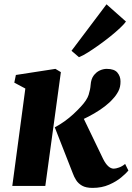

<svg xmlns="http://www.w3.org/2000/svg" viewBox="-20 -884 630 913"><path d="M38.5 0 100.5 -463 48 -491 55.5 -527.5 243.5 -556.5 269.5 -541 195.5 0ZM420.5 9.5Q388.5 9.5 370 -1.2Q351.5 -12 341.8 -27.8Q332 -43.5 326.5 -59L240.5 -278.5Q266 -292 287.8 -307.8Q309.5 -323.5 328.8 -341.2Q348 -359 365 -377.5Q393.5 -408 401.5 -433.2Q409.5 -458.5 411 -480.5Q413 -508 425.2 -524.5Q437.5 -541 454.2 -548.8Q471 -556.5 487.5 -556.5Q523.5 -556.5 538.2 -538.8Q553 -521 553 -497.5Q553.5 -470 542.5 -449.5Q531.5 -429 517 -414Q501 -395.5 477.8 -377.8Q454.5 -360 427.8 -344.5Q401 -329 374.2 -316.5Q347.5 -304 323 -295L365 -347L470.5 -128Q482 -105 494.8 -93.5Q507.5 -82 521 -82Q530.5 -82 546 -87.5Q561.5 -93 575 -104.5L590.5 -73Q580.5 -60.5 557 -40.8Q533.5 -21 498.8 -5.8Q464 9.5 420.5 9.5ZM320 -642.5 486.5 -863.5 579 -781.5Q570.5 -769.5 551.2 -751.2Q532 -733 506 -712Q480 -691 452 -671Q424 -651 398.8 -635Q373.5 -619 355.5 -612Z"/></svg>

Font: Merriweather 48pt Black
Style: Italic
Weight: 900
Italic angle: -7.8°
Version: Version 2.101